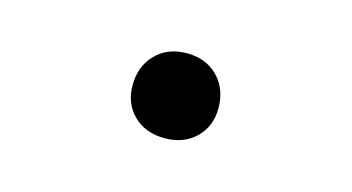

<svg xmlns="http://www.w3.org/2000/svg" viewBox="-36 -526 672 367"><g transform="rotate(15 300.0 -343.0)"><path d="M300 -259Q262 -259 238.5 -282Q215 -305 215 -341Q215 -379 238.5 -403Q262 -427 300 -427Q338 -427 361.5 -403Q385 -379 385 -341Q385 -305 361.5 -282Q338 -259 300 -259Z"/></g></svg>

Font: JetBrains Mono NL Medium
Style: Regular
Weight: 500
Monospace: yes
Designer: Philipp Nurullin, Konstantin Bulenkov
Foundry: JetBrains
Version: Version 2.305; ttfautohint (v1.8.4.7-5d5b)